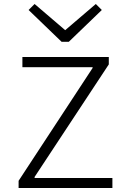

<svg xmlns="http://www.w3.org/2000/svg" viewBox="-20 -940 654 960"><path d="M73 0V-18L124 -50H542V0ZM73 -16V-36L462 -629L443 -574V-639H524V-618L133 -25L153 -80V-16ZM92 -604V-655H524V-634L480 -604ZM489 -890 324 -731H297L293 -778L459 -920ZM123 -890 153 -920 319 -778 315 -731H288Z"/></svg>

Font: Intel One Mono Light
Style: Regular
Weight: 300
Monospace: yes
Designer: Fred Shallcrass
Foundry: Frere-Jones Type LLC
Version: Version 1.004